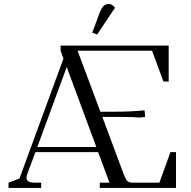

<svg xmlns="http://www.w3.org/2000/svg" viewBox="-20 -927 943 947"><path d="M22 0V-25.9L76.2 -46.9L293 -638.2L278.8 -676.8V-702.1H812V-524.9H786.1L730 -676.8H362.8L475.1 -376H549.8Q623 -376 692.9 -382.8L695.8 -355V-350.1L668 -347.2Q638.2 -350.1 590.8 -350.1H484.9L590.8 -65.9Q601.1 -40.5 608.9 -33.2Q616.7 -25.9 640.1 -25.9H766.1L820.8 -176.8H848.1V0H472.2V-25.9H520L463.9 -176.8H154.8L113.8 -66.9Q110.8 -58.1 110.8 -49.8Q110.8 -25.9 152.8 -25.9H183.1V0ZM164.1 -202.1H455.1L309.1 -596.2ZM435.1 -766.1 469.2 -857.9Q479.5 -885.3 489.7 -896.2Q500 -907.2 517.1 -907.2Q534.7 -907.2 546.9 -888.2L459 -756.8Z"/></svg>

Font: Dihjauti S
Style: Regular
Weight: 400
Designer: T. Christopher White
Version: Version 3.0.0